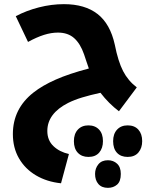

<svg xmlns="http://www.w3.org/2000/svg" viewBox="-20 -532 741 925"><path d="M553 4Q504 -33 464 -85Q414 -74 376 -62.5Q338 -51 308 -36Q208 15 208 99Q208 144 237.5 172Q267 200 312 210L274 351Q206 344 153.5 313Q101 282 71.5 231Q42 180 42 114Q42 -8 141 -86Q184 -120 248.5 -148.5Q313 -177 408 -202Q402 -218 396.5 -235.5Q391 -253 385 -270Q367 -322 337 -348.5Q307 -375 259 -375Q227 -375 192 -364Q157 -353 115 -330L56 -454Q107 -481 167.5 -496.5Q228 -512 288 -512Q389 -512 450 -464.5Q511 -417 533 -317Q549 -236 573 -189.5Q597 -143 639 -111ZM595 72Q628 72 646.5 92.5Q665 113 665 148Q665 181 647 202.5Q629 224 595 224Q562 224 543.5 204Q525 184 525 148Q525 113 544 92.5Q563 72 595 72ZM406 72Q438 72 457 92Q476 112 476 148Q476 182 458 203Q440 224 406 224Q374 224 355 204Q336 184 336 148Q336 113 355 92.5Q374 72 406 72ZM500 240Q526 240 544 256.5Q562 273 562 306Q562 342 544 357.5Q526 373 500 373Q470 373 454 354.5Q438 336 438 306Q438 279 454 259.5Q470 240 500 240Z"/></svg>

Font: Noto Kufi Arabic ExtraBold
Style: Regular
Weight: 800
Designer: Monotype Design Team, David Williams, Khaled Hosny
Foundry: Google LLC
Version: Version 2.109; ttfautohint (v1.8.4.7-5d5b)